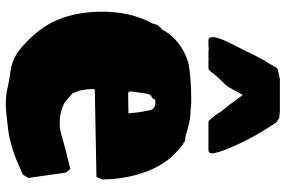

<svg xmlns="http://www.w3.org/2000/svg" viewBox="-178 -754 965 648"><g transform="rotate(90 304.0 -430.5)"><path d="M327 -594Q331 -594 336 -593.5Q341 -593 348 -592Q350 -592 355 -591.5Q360 -591 366 -591Q387 -591 443 -574H449Q456 -574 460 -571Q461 -570 462 -568.5Q463 -567 464 -567Q469 -567 470 -564L489 -548Q538 -506 563 -433Q586 -366 586 -293L578 -274L310 -269L281 -268L282 -242L286 -218L295 -194L321 -171Q332 -162 352.5 -156Q373 -150 395 -150H400Q417 -150 442 -157.5Q467 -165 495 -172L551 -186L563 -171L581 -44L570 -26Q524 -4 487 8Q450 20 418 24Q390 27 369.5 29.5Q349 32 331 32Q301 32 277 26Q253 20 227 17Q190 13 157 -8Q87 -62 54.5 -127.5Q22 -193 20 -284Q18 -387 60 -464L65 -481Q69 -483 69.5 -484.5Q70 -486 71 -486L73 -490L79 -494Q114 -560 192 -584Q239 -594 327 -594ZM327 -473Q324 -473 320 -472.5Q316 -472 314 -467Q312 -461 305 -459Q298 -457 295 -434Q292 -409 289.5 -395Q287 -381 297 -381L363 -382L360 -412L357 -431L353 -452Q353 -456 351.5 -458Q350 -460 349 -464L339 -471Q333 -473 327 -473ZM137 -652H115Q106 -652 106 -665V-672Q110 -695 133 -739Q136 -744 139.5 -752Q143 -760 149 -770L165 -804L186 -843Q190 -848 195.5 -858Q201 -868 209 -881L214 -886L247 -893H357L378 -891L394 -881L425 -832Q455 -782 478 -728Q493 -694 497 -672L498 -669V-665Q498 -652 487 -652H393Q388 -652 383 -659Q370 -674 365 -681.5Q360 -689 356 -696Q352 -701 349 -704.5Q346 -708 343 -712Q333 -724 323 -738Q313 -752 301 -768Q288 -745 280 -730Q272 -715 265 -708L255 -698Q238 -681 227.5 -666.5Q217 -652 211 -652H183L180 -653L177 -652H155Q151 -652 148 -653Q139 -653 137 -652Z"/></g></svg>

Font: Sigmar
Style: Regular
Weight: 400
Designer: Vernon Adams
Foundry: Vernon Adams
Version: Version 1.000; ttfautohint (v1.8.4.7-5d5b);gftools[0.9.24]